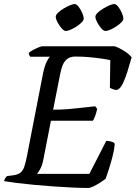

<svg xmlns="http://www.w3.org/2000/svg" viewBox="-30 -934 674 954"><path d="M407 0Q376 0 332 -2Q288 -4 238.5 -7.5Q189 -11 140.5 -15.5Q92 -20 52.5 -25Q13 -30 -10 -34Q-8 -42 -3.5 -49Q1 -56 5 -59L35 -63Q59 -66 71.5 -76Q84 -86 91 -106.5Q98 -127 105 -164L184 -570Q192 -607 202 -627.5Q212 -648 219 -652H121Q119 -654 116 -659Q113 -664 113 -671Q120 -678 134 -685.5Q148 -693 161.5 -698.5Q175 -704 180 -704H540Q563 -696 587 -681Q611 -666 624 -649Q614 -613 603.5 -579.5Q593 -546 582 -522.5Q571 -499 559 -491Q549 -484 534.5 -489.5Q520 -495 516 -498L518 -635Q501 -639 473.5 -643Q446 -647 413 -650Q380 -653 344 -653Q319 -653 304 -641Q289 -629 281.5 -610.5Q274 -592 270 -571L234 -389Q275 -389 311 -392Q347 -395 380 -399Q413 -403 443 -406L453 -393Q448 -371 442 -355.5Q436 -340 431 -334H223L185 -139Q180 -113 170.5 -95.5Q161 -78 154 -70H414L498 -234Q514 -234 527.5 -229Q541 -224 540 -217Q538 -191 529.5 -158Q521 -125 511.5 -95Q502 -65 495 -46Q485 -38 468 -27Q451 -16 434.5 -8Q418 0 407 0ZM494 -780Q485 -780 473.5 -793Q462 -806 453 -823Q444 -840 444 -851Q444 -860 455.5 -871Q467 -882 483 -891.5Q499 -901 514 -907.5Q529 -914 537 -914Q547 -914 557.5 -900.5Q568 -887 575.5 -869.5Q583 -852 583 -841Q583 -833 572.5 -822.5Q562 -812 547.5 -802.5Q533 -793 518 -786.5Q503 -780 494 -780ZM297 -780Q288 -780 276.5 -793Q265 -806 256 -823Q247 -840 247 -851Q247 -860 258.5 -871Q270 -882 286 -891.5Q302 -901 317.5 -907.5Q333 -914 341 -914Q350 -914 360.5 -900.5Q371 -887 378.5 -870Q386 -853 386 -841Q386 -833 375.5 -822.5Q365 -812 350.5 -802.5Q336 -793 321 -786.5Q306 -780 297 -780Z"/></svg>

Font: Texturina Medium 12pt Medium
Style: Italic
Weight: 500
Italic angle: -11°
Version: Version 1.002